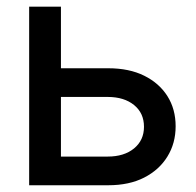

<svg xmlns="http://www.w3.org/2000/svg" viewBox="-20 -549 581 569"><path d="M142.6 -346.7H300.8Q362.8 -346.7 407.2 -324.7Q451.7 -302.7 476.1 -264.2Q500.5 -225.6 500.5 -174.8Q500.5 -124.5 476.1 -85Q451.7 -45.4 407.2 -22.7Q362.8 0 300.8 0H66.4V-529.3H160.6V-85H299.3Q347.7 -85 377.2 -109.1Q406.7 -133.3 406.7 -173.3Q406.7 -213.9 377.2 -237.8Q347.7 -261.7 299.3 -261.7H142.6Z"/></svg>

Font: Inter Cardless Tabular
Style: Regular
Weight: 400
Designer: Rasmus Andersson
Foundry: rsms
Version: Version 4.000;git-4fc901f